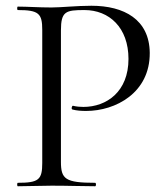

<svg xmlns="http://www.w3.org/2000/svg" viewBox="-20 -648 583 668"><path d="M192 -85V-542C192 -609 209 -613 274 -613C360 -613 427 -552 427 -443C427 -329 351 -276 270 -276C259 -276 246 -277 234 -280C230 -281 227 -268 232 -267C247 -263 263 -262 280 -262C382 -262 502 -325 501 -464C500 -580 412 -628 298 -628C247 -628 193 -622 159 -622C115 -622 75 -625 42 -625C39 -625 39 -613 42 -613C115 -613 127 -601 127 -544V-81C127 -23 115 -12 42 -12C39 -12 39 0 42 0L160 -2C219 -2 268 0 311 0C315 0 315 -12 311 -12C207 -12 192 -25 192 -85Z"/></svg>

Font: Cormorant Garamond
Style: Regular
Weight: 400
Designer: Christian Thalmann (Catharsis Fonts)
Foundry: Catharsis Fonts
Version: Version 4.002;Glyphs 3.4 (3410)